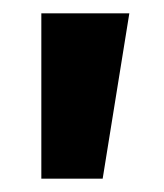

<svg xmlns="http://www.w3.org/2000/svg" viewBox="-20 -720 246 288"><path d="M42 -452V-700H174L134 -452Z"/></svg>

Font: Tektur SemiCondensed SemiBold
Style: Regular
Weight: 600
Width: 4
Designer: Adam Jagosz
Foundry: Adam Jagosz
Version: Version 1.005;gftools[0.9.30]